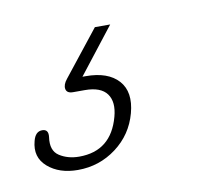

<svg xmlns="http://www.w3.org/2000/svg" viewBox="-63 -49 304 290"><g transform="rotate(-10 89.5 96.0)"><path d="M98.5 -8H122L67 62.5Q68.5 62.5 72 62.5Q106 62.5 122 80.2Q138 98 129.5 129.5Q121 161 95 180.5Q69 200 36 200Q7.5 200 -10 184.8Q-27.5 169.5 -21 145.5Q-17.5 131.5 -7 131.5Q3 131.5 1.5 143.5Q-1.5 164 11.2 172.2Q24 180.5 41.5 180.5Q90.5 180.5 104 130.5Q110 108.5 100.8 95.8Q91.5 83 67 83H49Q39.5 83 38.2 76.2Q37 69.5 43.5 61.5Z"/></g></svg>

Font: Fraunces 144pt S100 Thin
Style: Italic
Weight: 100
Italic angle: -16°
Version: Version 1.000; ttfautohint (v1.8.3)